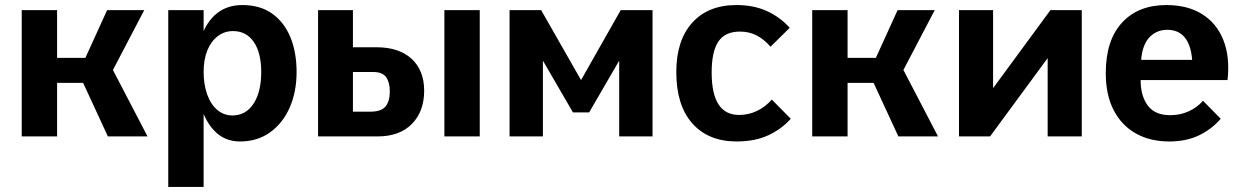

<svg xmlns="http://www.w3.org/2000/svg" viewBox="-20 -540 4913 760"><path d="M66 -500H206V0H66ZM99 -311H318L404 -500H551L427 -263L564 0H407L309 -212H104Z M646 -500H786V200H646ZM930 20Q874 20 835.5 -15.5Q797 -51 777 -113.5Q757 -176 757 -255Q757 -336 777.5 -395.5Q798 -455 839 -487.5Q880 -520 939 -520Q1010 -520 1057.5 -486Q1105 -452 1129.5 -392.5Q1154 -333 1154 -255Q1154 -177 1127 -115Q1100 -53 1049.5 -16.5Q999 20 930 20ZM900 -83Q953 -83 983.5 -129.5Q1014 -176 1014 -255Q1014 -331 984.5 -374Q955 -417 902 -417Q868 -417 841.5 -396.5Q815 -376 800.5 -340Q786 -304 786 -256Q786 -206 800 -166.5Q814 -127 840 -105Q866 -83 900 -83Z M1239 -500H1377V-98H1446Q1489 -98 1506 -118.5Q1523 -139 1523 -178Q1523 -214 1508.5 -234.5Q1494 -255 1457 -255H1277V-353H1469Q1560 -353 1609.5 -307Q1659 -261 1659 -181Q1659 -99 1610.5 -49.5Q1562 0 1474 0H1239ZM1739 -500H1879V0H1739Z M1997 -500H2122L2280 -223L2437 -500H2563V0H2431V-300L2312 -95H2248L2129 -300V0H1997Z M3110 -70Q3074 -29 3021 -4.5Q2968 20 2896 20Q2784 20 2720.5 -51.5Q2657 -123 2657 -255Q2657 -380 2720 -450Q2783 -520 2895 -520Q2963 -520 3015 -496.5Q3067 -473 3106 -430L3030 -355Q3004 -385 2974.5 -400Q2945 -415 2909 -415Q2850 -415 2823.5 -375.5Q2797 -336 2797 -253Q2797 -169 2824 -127Q2851 -85 2906 -85Q2943 -85 2976.5 -101Q3010 -117 3035 -146Z M3195 -500H3335V0H3195ZM3228 -311H3447L3533 -500H3680L3556 -263L3693 0H3536L3438 -212H3233Z M3776 -500H3911V-191L4138 -500H4262V0H4127V-310L3899 0H3776Z M4608 20Q4533 20 4476.5 -11.5Q4420 -43 4388.5 -103.5Q4357 -164 4357 -251Q4357 -380 4421 -450Q4485 -520 4597 -520Q4681 -520 4738.5 -484Q4796 -448 4822.5 -381.5Q4849 -315 4839 -223H4495Q4495 -160 4523.5 -122Q4552 -84 4612 -84Q4651 -84 4684.5 -99Q4718 -114 4742 -141L4812 -70Q4777 -29 4726.5 -4.5Q4676 20 4608 20ZM4497 -303H4699Q4694 -363 4669 -392.5Q4644 -422 4601 -422Q4558 -422 4530 -392.5Q4502 -363 4497 -303Z"/></svg>

Font: Moderustic SemiBold
Style: Regular
Weight: 600
Designer: Tural Alisoy
Foundry: TAFT Foundry
Version: Version 2.120